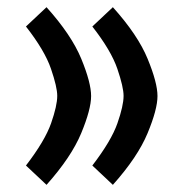

<svg xmlns="http://www.w3.org/2000/svg" viewBox="-20 -499 502 534"><path d="M233.4 -231.9Q233.4 -194.8 205.8 -128.4Q178.2 -62 109.4 15.1L52.2 -38.6Q105 -107.4 122.1 -156.2Q139.2 -205.1 139.2 -232.4Q139.2 -256.8 121.8 -307.6Q104.5 -358.4 52.2 -425.3L109.4 -479Q178.7 -401.9 206.1 -335.4Q233.4 -269 233.4 -231.9ZM418 -231.9Q418 -194.8 390.4 -128.4Q362.8 -62 293.9 15.1L236.8 -38.6Q289.6 -107.4 306.6 -156.2Q323.7 -205.1 323.7 -232.4Q323.7 -256.8 306.4 -307.6Q289.1 -358.4 236.8 -425.3L293.9 -479Q363.3 -401.9 390.6 -335.4Q418 -269 418 -231.9Z"/></svg>

Font: Vazir Medium UI
Style: Medium-UI
Weight: 500
Designer: Saber Rastikerdar
Foundry: Saber Rastikerdar
Version: Version 30.0.0